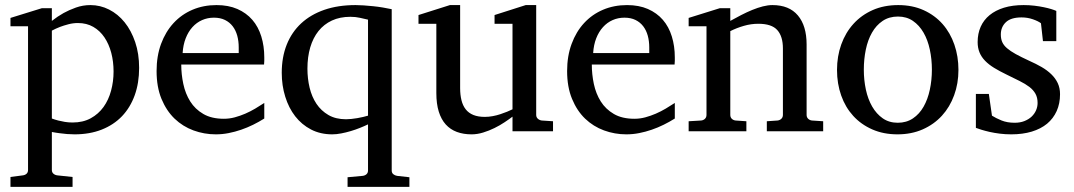

<svg xmlns="http://www.w3.org/2000/svg" viewBox="-20 -514 4206 752"><path d="M424.8 -233.9Q424.8 -272.5 415.8 -306.9Q406.7 -341.3 389.2 -367.4Q371.6 -393.6 345.5 -408.7Q319.3 -423.8 285.2 -423.8Q266.1 -423.8 247.8 -418.9Q229.5 -414.1 215.3 -408.7Q198.7 -402.3 183.1 -394V-49.8Q194.8 -45.4 208 -42Q219.2 -39.1 233.9 -36.6Q248.5 -34.2 264.2 -34.2Q305.2 -34.2 335.4 -50.8Q365.7 -67.4 385.5 -95Q405.3 -122.6 415 -158.7Q424.8 -194.8 424.8 -233.9ZM524.9 -248Q524.9 -189 507.6 -140.9Q490.2 -92.8 457.8 -58.8Q425.3 -24.9 378.2 -6.3Q331.1 12.2 272 12.2Q258.3 12.2 242.7 11Q227.1 9.8 213.9 7.8Q198.2 5.9 183.1 2.9V151.9Q183.1 161.1 189.5 166.5Q195.8 171.9 205.1 172.9L264.2 179.2V217.8H21V179.2L68.8 172.9Q78.1 171.9 84 166.5Q89.8 161.1 89.8 151.9V-411.1H21V-443.8L144 -481.9H183.1V-432.1Q204.6 -449.2 229 -462.9Q250 -474.6 277.3 -484.4Q304.7 -494.1 334 -494.1Q372.6 -494.1 407.2 -476.6Q441.9 -459 468 -426.8Q494.1 -394.5 509.5 -349.1Q524.9 -303.7 524.9 -248Z M1015.1 -49.8Q994.1 -36.6 971.4 -25.4Q948.7 -14.2 924.6 -5.9Q900.4 2.4 875.5 7.3Q850.6 12.2 825.2 12.2Q779.8 12.2 737.8 -3.2Q695.8 -18.6 663.8 -49.3Q631.8 -80.1 612.5 -126.7Q593.3 -173.3 593.3 -235.8Q593.3 -294.4 610.8 -342Q628.4 -389.6 659.7 -423.6Q690.9 -457.5 733.9 -475.8Q776.9 -494.1 828.1 -494.1Q874.5 -494.1 909.7 -478.8Q944.8 -463.4 968.3 -436.3Q991.7 -409.2 1003.4 -371.3Q1015.1 -333.5 1015.1 -289.1V-275.9Q1015.1 -268.1 1014.2 -261.2H689.9Q689.9 -223.1 698 -185.1Q706.1 -147 725.1 -116.7Q744.1 -86.4 776.4 -67.6Q808.6 -48.8 856.9 -48.8Q878.4 -48.8 899.4 -54.4Q920.4 -60.1 940.7 -68.8Q960.9 -77.6 979.5 -88.6Q998 -99.6 1015.1 -110.8ZM915 -328.1Q915 -353 909.2 -374.3Q903.3 -395.5 891.4 -411.1Q879.4 -426.8 861.1 -435.8Q842.8 -444.8 817.9 -444.8Q793 -444.8 771.5 -435.3Q750 -425.8 733.6 -407.7Q717.3 -389.6 707.3 -364Q697.3 -338.4 695.3 -306.2H915Z M1421.4 -437Q1407.7 -439.9 1390.4 -444.1Q1373 -448.2 1352.5 -448.2Q1311.5 -448.2 1280 -433.6Q1248.5 -418.9 1227.3 -392.3Q1206.1 -365.7 1195.1 -328.4Q1184.1 -291 1184.1 -245.1Q1184.1 -206.5 1192.6 -170.7Q1201.2 -134.8 1219.5 -107.4Q1237.8 -80.1 1266.4 -63.5Q1294.9 -46.9 1335.4 -46.9Q1344.7 -46.9 1356.2 -48.1Q1367.7 -49.3 1379.4 -51.3Q1391.1 -53.2 1402.1 -55.9Q1413.1 -58.6 1421.4 -61ZM1341.3 217.8V180.2L1400.4 174.8Q1409.2 173.8 1415.3 168.5Q1421.4 163.1 1421.4 153.8V-26.9Q1407.2 -20 1390.1 -13.2Q1373 -6.3 1354.2 -0.7Q1335.4 4.9 1316.7 8.5Q1297.9 12.2 1281.2 12.2Q1234.9 12.2 1198.2 -6.8Q1161.6 -25.9 1136.2 -58.6Q1110.8 -91.3 1097.2 -135.3Q1083.5 -179.2 1083.5 -229Q1083.5 -290 1103 -339.1Q1122.6 -388.2 1159.7 -422.6Q1196.8 -457 1250.5 -475.6Q1304.2 -494.1 1372.6 -494.1Q1386.2 -494.1 1404.3 -492.9Q1422.4 -491.7 1441.4 -489.7Q1460.4 -487.8 1479.5 -484.6Q1498.5 -481.4 1514.2 -478V153.8Q1514.2 163.1 1520.3 168.2Q1526.4 173.3 1535.2 174.8L1583.5 180.2V217.8Z M1987.3 0V-57.1Q1974.6 -47.4 1956.3 -35.2Q1938 -22.9 1916.7 -12.5Q1895.5 -2 1872.3 5.1Q1849.1 12.2 1827.1 12.2Q1794.9 12.2 1769.3 2.7Q1743.7 -6.8 1725.8 -26.6Q1708 -46.4 1698.5 -76.9Q1689 -107.4 1689 -149.9V-420.9H1619.1V-455.1L1742.2 -494.1H1782.2V-168.9Q1782.2 -142.6 1787.4 -121.6Q1792.5 -100.6 1804 -85.9Q1815.4 -71.3 1834 -63.7Q1852.5 -56.2 1878.9 -56.2Q1894 -56.2 1909.7 -59.1Q1925.3 -62 1939.5 -66.7Q1953.6 -71.3 1966.1 -76.4Q1978.5 -81.5 1987.3 -85.9V-420.9H1917V-455.1L2039.1 -494.1H2080.1V-64Q2080.1 -54.7 2086.7 -48.8Q2093.3 -43 2102.1 -42L2146 -39.1V0Z M2623 -49.8Q2602.1 -36.6 2579.3 -25.4Q2556.6 -14.2 2532.5 -5.9Q2508.3 2.4 2483.4 7.3Q2458.5 12.2 2433.1 12.2Q2387.7 12.2 2345.7 -3.2Q2303.7 -18.6 2271.7 -49.3Q2239.7 -80.1 2220.5 -126.7Q2201.2 -173.3 2201.2 -235.8Q2201.2 -294.4 2218.8 -342Q2236.3 -389.6 2267.6 -423.6Q2298.8 -457.5 2341.8 -475.8Q2384.8 -494.1 2436 -494.1Q2482.4 -494.1 2517.6 -478.8Q2552.7 -463.4 2576.2 -436.3Q2599.6 -409.2 2611.3 -371.3Q2623 -333.5 2623 -289.1V-275.9Q2623 -268.1 2622.1 -261.2H2297.9Q2297.9 -223.1 2305.9 -185.1Q2314 -147 2333 -116.7Q2352.1 -86.4 2384.3 -67.6Q2416.5 -48.8 2464.8 -48.8Q2486.3 -48.8 2507.3 -54.4Q2528.3 -60.1 2548.6 -68.8Q2568.8 -77.6 2587.4 -88.6Q2606 -99.6 2623 -110.8ZM2522.9 -328.1Q2522.9 -353 2517.1 -374.3Q2511.2 -395.5 2499.3 -411.1Q2487.3 -426.8 2469 -435.8Q2450.7 -444.8 2425.8 -444.8Q2400.9 -444.8 2379.4 -435.3Q2357.9 -425.8 2341.6 -407.7Q2325.2 -389.6 2315.2 -364Q2305.2 -338.4 2303.2 -306.2H2522.9Z M2983.4 0V-39.1L3025.4 -42Q3034.2 -43 3040.3 -48.8Q3046.4 -54.7 3046.4 -64V-324.2Q3046.4 -371.6 3024.4 -396.2Q3002.4 -420.9 2950.2 -420.9Q2921.4 -420.9 2893.6 -412.8Q2865.7 -404.8 2840.3 -392.1V-64Q2840.3 -54.7 2846.2 -48.8Q2852.1 -43 2861.3 -42L2903.3 -39.1V0H2677.2V-39.1L2726.1 -42Q2735.4 -43 2741.2 -48.8Q2747.1 -54.7 2747.1 -64V-411.1H2677.2V-443.8L2799.3 -481.9H2840.3V-432.1Q2861.3 -443.8 2883.1 -455.1Q2904.8 -466.3 2926.3 -475.1Q2947.8 -483.9 2967.8 -489Q2987.8 -494.1 3005.4 -494.1Q3070.8 -494.1 3105 -453.6Q3139.2 -413.1 3139.2 -339.8V-64Q3139.2 -54.7 3145.3 -48.8Q3151.4 -43 3160.2 -42L3204.1 -39.1V0Z M3629.9 -241.2Q3629.9 -282.2 3621.8 -319.8Q3613.8 -357.4 3597.2 -386.2Q3580.6 -415 3555.7 -432.1Q3530.8 -449.2 3497.1 -449.2Q3462.4 -449.2 3437 -432.1Q3411.6 -415 3395.3 -386.2Q3378.9 -357.4 3371.1 -319.8Q3363.3 -282.2 3363.3 -241.2Q3363.3 -200.7 3371.3 -163.1Q3379.4 -125.5 3396 -96.7Q3412.6 -67.9 3437.5 -50.5Q3462.4 -33.2 3496.1 -33.2Q3530.3 -33.2 3555.7 -50.3Q3581.1 -67.4 3597.4 -96.2Q3613.8 -125 3621.8 -162.6Q3629.9 -200.2 3629.9 -241.2ZM3733.9 -240.2Q3733.9 -187 3717 -140.9Q3700.2 -94.7 3669.2 -60.8Q3638.2 -26.9 3594 -7.3Q3549.8 12.2 3495.1 12.2Q3440.4 12.2 3396.5 -7.1Q3352.5 -26.4 3321.8 -60.1Q3291 -93.8 3274.7 -139.9Q3258.3 -186 3258.3 -240.2Q3258.3 -293.5 3274.9 -339.8Q3291.5 -386.2 3322.8 -420.7Q3354 -455.1 3398.2 -474.6Q3442.4 -494.1 3498 -494.1Q3553.7 -494.1 3597.7 -474.1Q3641.6 -454.1 3671.9 -419.7Q3702.1 -385.3 3718 -339.1Q3733.9 -293 3733.9 -240.2Z M4131.8 -145Q4131.8 -108.4 4118.7 -79.1Q4105.5 -49.8 4081.1 -29.5Q4056.6 -9.3 4021 1.5Q3985.4 12.2 3940.9 12.2Q3918 12.2 3896.2 9.5Q3874.5 6.8 3856.2 2.7Q3837.9 -1.5 3823.7 -5.9Q3809.6 -10.3 3802.2 -13.2V-146H3853L3865.2 -61Q3880.4 -51.3 3902.6 -42.2Q3924.8 -33.2 3954.1 -33.2Q3975.6 -33.2 3992.2 -39.8Q4008.8 -46.4 4020.3 -57.1Q4031.7 -67.9 4037.8 -81.8Q4043.9 -95.7 4043.9 -110.8Q4043.9 -131.8 4035.6 -146.7Q4027.3 -161.6 4011.7 -173.6Q3996.1 -185.5 3973.4 -196.8Q3950.7 -208 3921.9 -222.2Q3894.5 -235.4 3873.5 -248.3Q3852.5 -261.2 3838.1 -276.1Q3823.7 -291 3816.4 -308.8Q3809.1 -326.7 3809.1 -349.1Q3809.1 -382.3 3821 -409.2Q3833 -436 3856 -454.8Q3878.9 -473.6 3912.4 -483.9Q3945.8 -494.1 3989.3 -494.1Q4011.2 -494.1 4031.2 -491.7Q4051.3 -489.3 4067.9 -485.8Q4084.5 -482.4 4097.2 -478.5Q4109.9 -474.6 4117.2 -471.2V-353H4064.9L4057.1 -422.9Q4046.4 -431.2 4025.4 -438.5Q4004.4 -445.8 3981 -445.8Q3939.5 -445.8 3919.7 -427Q3899.9 -408.2 3899.9 -378.9Q3899.9 -361.8 3905.5 -349.1Q3911.1 -336.4 3924.1 -325.2Q3937 -314 3958.3 -302.2Q3979.5 -290.5 4011.2 -275.9Q4037.6 -264.2 4059.6 -251.5Q4081.5 -238.8 4097.7 -223.1Q4113.8 -207.5 4122.8 -188.5Q4131.8 -169.4 4131.8 -145Z"/></svg>

Font: BabelStone Ogham Pictish
Style: Italic
Weight: 400
Italic angle: -30°
Designer: Andrew West
Foundry: BabelStone
Version: Version 1.02 March 14, 2022